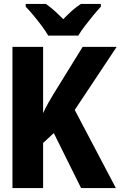

<svg xmlns="http://www.w3.org/2000/svg" viewBox="-20 -951 640 971"><path d="M43 0V-714H198V-379Q211 -407 224 -430Q237 -453 251 -476L398 -714H570L358 -395L566 0H390L252 -278L198 -228V0ZM224 -771Q212 -792 191.5 -819.5Q171 -847 149 -873.5Q127 -900 110 -917V-931H212Q234 -916 255 -897Q276 -878 300 -854Q324 -879 345.5 -898Q367 -917 389 -931H490V-917Q473 -899 451.5 -873Q430 -847 409.5 -820Q389 -793 376 -771Z"/></svg>

Font: Noto Sans Mono ExtraBold
Style: Regular
Weight: 800
Designer: Monotype Design Team
Foundry: Monotype Imaging Inc.
Version: Version 2.014